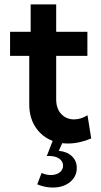

<svg xmlns="http://www.w3.org/2000/svg" viewBox="-20 -630 452 856"><path d="M386.7 -12.7Q333 9.8 282.7 9.8Q231.4 9.8 192.6 -12.2Q153.8 -34.2 132.1 -73.5Q110.4 -112.8 110.4 -165V-380.9H24.9V-488.3H116.7V-610.4H230.5V-488.3H369.6V-380.9H230.5V-187Q230.5 -145.5 253.2 -121.6Q275.9 -97.7 310.1 -97.7Q340.3 -97.7 370.1 -116.2ZM146 191.9 165.5 141.1Q185.5 150.4 206.5 150.4Q230.5 150.4 245.8 138.7Q261.2 127 261.2 108.4Q261.2 89.8 244.4 77.6Q227.5 65.4 199.2 65.4Q196.8 65.4 193.8 65.4Q190.9 65.4 188.5 65.9L215.3 -3.4H262.7L242.2 42.5Q278.8 45.9 300.5 66.4Q322.3 86.9 322.3 119.1Q322.3 156.7 292.5 181.4Q262.7 206.1 215.3 206.1Q181.2 206.1 146 191.9Z"/></svg>

Font: Kumbh Sans SemiBold
Style: Regular
Weight: 600
Version: Version 1.005